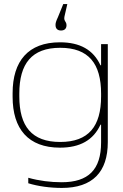

<svg xmlns="http://www.w3.org/2000/svg" viewBox="-20 -717 604 944"><path d="M510 -18V-500H477V-396H474C439 -472 373 -509 275 -509C119 -509 42 -417 42 -259V-241C42 -83 119 9 275 9C373 9 439 -28 474 -104H477V-17C477 117 415 179 283 179C229 179 172 172 119 157V184C167 199 227 207 284 207C435 207 510 129 510 -18ZM75 -243V-257C75 -404 136 -482 276 -482C416 -482 477 -404 477 -257V-243C477 -96 416 -19 276 -19C136 -19 75 -96 75 -243ZM253 -594C253 -577 262 -567 280 -567C297 -567 307 -576 307 -593C307 -613 292 -612 297 -636L311 -697H291L265 -633C255 -612 253 -603 253 -595Z"/></svg>

Font: LT Wave Alt Thin
Style: Regular
Weight: 100
Designer: Daniel Lyons
Version: Version 2.5 (Glyphs App)